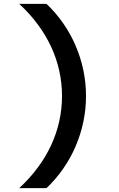

<svg xmlns="http://www.w3.org/2000/svg" viewBox="-20 -810 620 1000"><path d="M222 170C353 46 428 -129 428 -310C428 -491 353 -666 222 -790H80C226 -655 303 -489 303 -310C303 -131 226 35 80 170Z"/></svg>

Font: CommitMono-dimboump
Style: Bold
Weight: 700
Monospace: yes
Designer: Eigil Nikolajsen
Foundry: Eigil Nikolajsen
Version: Version 1.143